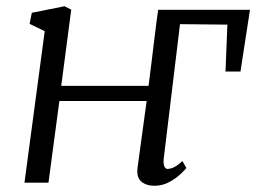

<svg xmlns="http://www.w3.org/2000/svg" viewBox="-20 -586 822 616"><path d="M456.5 -310.5Q457.5 -318 460.8 -343Q464 -368 468 -401.2Q472 -434.5 476 -467.2Q480 -500 483.2 -524.2Q486.5 -548.5 487.5 -554.5H782L751.5 -356.5H703.5L709.5 -507L557.5 -508.5L505.5 -79Q503.5 -61 507.2 -52.5Q511 -44 517 -44Q527 -44 538.8 -49.8Q550.5 -55.5 565 -69.5L578 -47Q574 -41.5 559.2 -27.5Q544.5 -13.5 522.8 -1.8Q501 10 475 10Q449 10 433 -3.8Q417 -17.5 421.5 -49.5L450.5 -262H170.5L135.5 0H58.5L123.5 -486L75 -509.5L82 -545L187 -566L208.5 -555L176.5 -310.5Z"/></svg>

Font: Merriweather 7pt Light
Style: Italic
Weight: 300
Italic angle: -7.8°
Designer: Eben Sorkin
Foundry: Eben Sorkin
Version: Version 2.200;gftools[0.9.31]